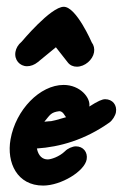

<svg xmlns="http://www.w3.org/2000/svg" viewBox="-20 -553 367 574"><path d="M60.8 -355C71.5 -355 83 -359.1 92.9 -367.2L147.1 -411.7L182.7 -366.3C189.3 -357.7 199.1 -353.6 209.7 -353.6C233.8 -353.6 257.2 -374.2 261.1 -396.4C263 -407 260.8 -417.7 254.2 -426.3C254.2 -426.3 208.3 -532.7 170.7 -532.7C131.4 -532.7 45.2 -428.6 44.5 -428.1C34.3 -419.8 28.1 -408.9 26.2 -398C22 -374.1 39.1 -355 60.8 -355ZM11.5 -136.4C-0.9 -66.2 31.6 1.8 108.9 1.8C162.3 1.8 232.8 -40.8 239.1 -76.4C242.9 -98.2 228.7 -115.5 206.9 -115.5C196.9 -115.5 182.1 -109.1 174.3 -100.9C157 -84.1 132.2 -76.4 122.7 -76.4C107.4 -76.4 94.8 -86.4 90.3 -109.1C158.4 -113.6 233.2 -134.6 306.7 -186.4C316 -192.7 324.9 -207.3 326.6 -217.3C330.5 -239.1 316.3 -256.4 294.4 -256.4C285.7 -256.4 273.5 -251.4 247 -234.5C251.5 -260.4 219.8 -299.1 170.2 -299.1C99.3 -299.1 27 -224.6 11.5 -136.4ZM177.7 -202.7C119.8 -185.6 138.6 -192.7 112.6 -189.1C129.4 -209 131.2 -217.2 157.2 -220.6C169.2 -220.6 173.4 -206 177.7 -202.7Z"/></svg>

Font: TudorRose
Style: Oblique
Weight: 500
Italic angle: 10°
Version: Version 001.000